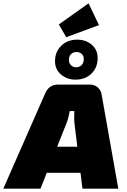

<svg xmlns="http://www.w3.org/2000/svg" viewBox="-69 -1142 767 1162"><path d="M477 -630Q503 -630 522.5 -613Q542 -596 546 -570L647 0H430L382 -393Q380 -413 380 -432Q380 -451 381 -470H353Q350 -454 345.5 -434.5Q341 -415 333 -395L176 0H-49L205 -578Q228 -630 281 -630ZM522 -254 504 -96H141L160 -254ZM398 -902Q450 -902 486 -871.5Q522 -841 522 -791Q522 -733 484.5 -696.5Q447 -660 388 -660Q337 -660 300.5 -691Q264 -722 264 -771Q264 -829 302 -865.5Q340 -902 398 -902ZM394 -827Q374 -827 361 -814.5Q348 -802 348 -779Q348 -760 360.5 -747.5Q373 -735 391 -735Q413 -735 425.5 -748.5Q438 -762 438 -784Q438 -804 426 -815.5Q414 -827 394 -827ZM467 -1122 530 -990 332 -917 287 -994Z"/></svg>

Font: Exo 2 Black
Style: Italic
Weight: 900
Italic angle: -8°
Designer: Natanael Gama
Foundry: Natanael Gama
Version: Version 2.010